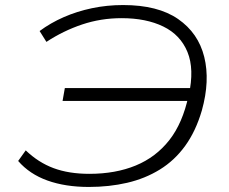

<svg xmlns="http://www.w3.org/2000/svg" viewBox="-20 -733 907 761"><path d="M332 8Q239 8 168 -17.5Q97 -43 52 -95L82 -137Q132 -89 192.5 -66.5Q253 -44 334 -44Q438 -44 518 -77Q598 -110 651 -177.5Q704 -245 727 -353L752 -333H228L237 -384H764L728 -355Q751 -459 723 -527Q695 -595 627 -628Q559 -661 462 -661Q380 -661 305.5 -636Q231 -611 164 -567L137 -610Q180 -642 232.5 -665Q285 -688 344.5 -700.5Q404 -713 468 -713Q606 -713 686 -657.5Q766 -602 789.5 -507.5Q813 -413 780 -295Q756 -213 714 -155Q672 -97 613.5 -61Q555 -25 484 -8.5Q413 8 332 8Z"/></svg>

Font: Nunito Sans 7pt Expanded ExtraLight
Style: Italic
Weight: 250
Width: 7
Italic angle: -9°
Designer: Vernon Adams
Foundry: Vernon Adams
Version: Version 3.101;gftools[0.9.27]